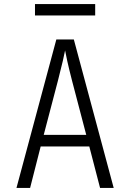

<svg xmlns="http://www.w3.org/2000/svg" viewBox="-20 -924 640 944"><path d="M61 0 257 -730H343L539 0H472L419 -204H180L128 0ZM195 -261H404L334 -528Q319 -586 310.5 -625Q302 -664 300 -676Q298 -664 289 -625Q280 -586 265 -528ZM152 -848V-904H448V-848Z"/></svg>

Font: JetBrains Mono NL ExtraLight
Style: Regular
Weight: 200
Designer: Philipp Nurullin, Konstantin Bulenkov
Foundry: JetBrains
Version: Version 2.304; ttfautohint (v1.8.4.7-5d5b)